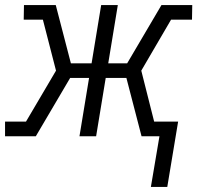

<svg xmlns="http://www.w3.org/2000/svg" viewBox="-29 -540 799 761"><path d="M569 201 603 0H532L472 -231H390L352 0H286L324 -231H249L113 0H-9V-58H74L193 -260L141 -462H65L66 -520H192L252 -289H334L372 -520H438L400 -289H475L611 -520H733L732 -462H649L531 -260L582 -58H677L634 201Z"/></svg>

Font: Iosevka Etoile Light
Style: Italic
Weight: 300
Italic angle: -9°
Designer: Belleve Invis
Foundry: Belleve Invis
Version: Version 22.1.2; ttfautohint (v1.8.4)